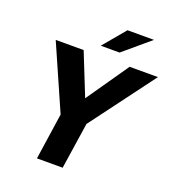

<svg xmlns="http://www.w3.org/2000/svg" viewBox="-162 -1054 1067 1179"><g transform="rotate(20 371.0 -465.0)"><path d="M214.5 0 259 -302.5 74 -723H256.5L366.5 -448L557 -723H742L428 -302.5L382.5 0ZM468 -929.5H641L469 -784H346Z"/></g></svg>

Font: Public Sans ExtraBold
Style: Italic
Weight: 800
Italic angle: -8°
Designer: The Public Sans project authors (U.S. Web Design System). Libre Franklin designed by Pablo Impallari and Rodrigo Fuenzal
Version: Version 1.007; ttfautohint (v1.8.1) -l 8 -r 50 -G 200 -x 14 